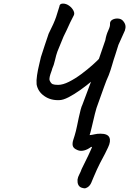

<svg xmlns="http://www.w3.org/2000/svg" viewBox="-20 -751 720 1070"><path d="M411 85Q389 76 385.5 61.5Q382 47 389 26.5Q396 6 403 -21Q405 -29 409.5 -50Q414 -71 419 -95.5Q424 -120 429.5 -140Q435 -160 439 -167L490 -303L567 -527Q572 -557 583.5 -581.5Q595 -606 593 -619Q593 -634 607 -641.5Q621 -649 639 -647.5Q657 -646 667 -633Q677 -621 679 -608.5Q681 -596 676 -581L640 -501L623 -447Q613 -418 605 -389.5Q597 -361 586 -332Q573 -304 560 -267Q547 -230 526 -172Q518 -153 509 -117Q500 -81 492 -45.5Q484 -10 477 10Q478 20 473 33Q468 46 468 54Q469 66 459.5 75Q450 84 437 87.5Q424 91 411 85ZM310 -193Q262 -191 226.5 -216Q191 -241 184 -281Q182 -302 186.5 -332Q191 -362 198 -390Q205 -418 208 -433Q210 -438 216 -457.5Q222 -477 230 -500.5Q238 -524 244 -542Q250 -560 251 -563Q282 -624 293 -657.5Q304 -691 311 -715Q312 -731 331 -731Q349 -731 365.5 -719Q382 -707 390 -690.5Q398 -674 389 -661Q381 -647 371 -625.5Q361 -604 351.5 -583Q342 -562 334 -547L300 -464Q293 -445 286.5 -416Q280 -387 271 -368Q270 -362 265 -349Q260 -336 257 -323Q254 -310 257 -302Q264 -286 273.5 -282Q283 -278 304 -278Q330 -278 364 -295Q398 -312 433 -338Q468 -364 497 -390Q526 -416 543 -435L576 -382Q569 -371 547 -349Q525 -327 493.5 -300.5Q462 -274 427.5 -249.5Q393 -225 362 -209Q331 -193 310 -193ZM469 292Q458 299 450.5 298.5Q443 298 432 294Q421 289 416 278Q411 267 412 250Q414 236 422 221Q430 206 435 191L463 134Q466 129 472.5 114.5Q479 100 485.5 86Q492 72 492 71Q493 68 491.5 67.5Q490 67 486 69Q467 83 448.5 87.5Q430 92 417 87Q404 82 400 68L415 11L479 2Q493 1 507 -2.5Q521 -6 540 -6Q580 -6 589.5 15Q599 36 582 71Q575 86 565 106Q555 126 547 140Q545 144 537.5 158Q530 172 520.5 193Q511 214 500 240Q496 250 489 266.5Q482 283 469 292Z"/></svg>

Font: Caveat SemiBold
Style: Regular
Weight: 600
Designer: Pablo Impallari
Foundry: Pablo Impallari
Version: Version 2.000